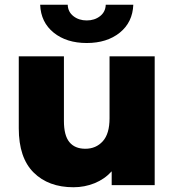

<svg xmlns="http://www.w3.org/2000/svg" viewBox="-20 -779 732 808"><path d="M631 -542V0H450V-58Q420 -25 378 -8Q336 9 289 9Q184 9 121.5 -53Q59 -115 59 -239V-542H249V-270Q249 -209 272 -181Q295 -153 339 -153Q384 -153 412.5 -184.5Q441 -216 441 -281V-542ZM149 -759H265Q266 -729 289 -711Q312 -693 345 -693Q378 -693 401 -711Q424 -729 425 -759H541Q538 -685 484 -641.5Q430 -598 345 -598Q260 -598 206 -641.5Q152 -685 149 -759Z"/></svg>

Font: Idrija
Style: Regular
Weight: 800
Designer: Julieta Ulanovsky
Foundry: Julieta Ulanovsky
Version: Version 7.200